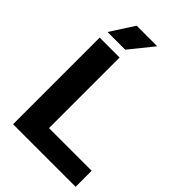

<svg xmlns="http://www.w3.org/2000/svg" viewBox="-274 -1055 1160 1160"><g transform="rotate(45 306.0 -474.5)"><path d="M72 0V-740H242V-137H606.5V0ZM81.5 -797.5 179 -949H355L232.5 -797.5Z"/></g></svg>

Font: Encode Sans SemiExpanded
Style: Bold
Weight: 700
Width: 6
Designer: Multiple Designers
Foundry: Impallari Type
Version: Version 3.002